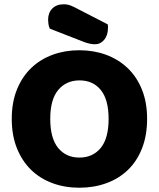

<svg xmlns="http://www.w3.org/2000/svg" viewBox="-20 -860 743 898"><path d="M35 -304Q35 -382 59.5 -442Q84 -502 126.5 -542.5Q169 -583 226.5 -604Q284 -625 351 -625Q418 -625 475.5 -604Q533 -583 576 -542.5Q619 -502 643.5 -442Q668 -382 668 -304Q668 -226 644 -165.5Q620 -105 577.5 -64.5Q535 -24 477 -3Q419 18 351 18Q283 18 225 -3.5Q167 -25 125 -66Q83 -107 59 -167Q35 -227 35 -304ZM215 -304Q215 -213 252 -168Q289 -123 351 -123Q414 -123 451 -168Q488 -213 488 -304Q488 -394 451.5 -439Q415 -484 352 -484Q290 -484 252.5 -439.5Q215 -395 215 -304ZM213 -726Q208 -737 206.5 -748Q205 -759 205 -768Q205 -800 224.5 -820Q244 -840 278 -840Q296 -840 312 -833.5Q328 -827 348 -816L484 -746Q485 -742 485 -738Q485 -734 485 -730Q485 -695 467.5 -674Q450 -653 424 -653Q399 -653 367 -666Z"/></svg>

Font: Baloo Paaji
Style: Regular
Weight: 400
Designer: Shuchita Grover and Ek Type
Foundry: Ek Type
Version: Version 1.443;PS 1.000;hotconv 16.6.51;makeotf.lib2.5.65220;